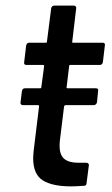

<svg xmlns="http://www.w3.org/2000/svg" viewBox="-20 -661 398 683"><path d="M335 -430H230Q226 -430 226 -426L217 -351Q216 -350 217 -348.5Q218 -347 220 -347H321Q331 -347 329 -337L325 -297Q324 -293 321 -290Q318 -287 314 -287H213Q210 -287 208 -283L193 -161Q192 -154 192 -142Q192 -110 208.5 -96Q225 -82 259 -82H287Q292 -82 294.5 -79Q297 -76 296 -72L288 -10Q288 0 278 0Q246 2 233 2Q166 2 132 -19.5Q98 -41 98 -98Q98 -107 100 -127L119 -283Q119 -287 116 -287H61Q57 -287 54.5 -290Q52 -293 53 -297L58 -337Q60 -347 69 -347H123Q127 -347 127 -351L137 -426Q137 -430 133 -430H74Q64 -430 66 -440L73 -499Q75 -509 84 -509H143Q147 -509 147 -513L162 -631Q164 -641 173 -641H243Q247 -641 249.5 -638Q252 -635 251 -631L237 -513Q236 -512 237 -510.5Q238 -509 240 -509H345Q355 -509 353 -499L346 -440Q344 -430 335 -430Z"/></svg>

Font: Barlow Medium
Style: Italic
Weight: 500
Italic angle: -7°
Designer: Jeremy Tribby
Foundry: Tribby Type
Version: Version 1.408